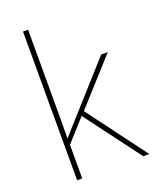

<svg xmlns="http://www.w3.org/2000/svg" viewBox="-142 -841 743 922"><g transform="rotate(-20 229.5 -380.0)"><path d="M116 -385Q116 -337 116 -294Q116 -251 115 -203H114Q126 -216 134.5 -226Q143 -236 152 -246Q161 -256 172 -268L405 -528H439L234 -301L459 0H428L216 -283L116 -172V0H90V-760H116Z"/></g></svg>

Font: Noto Sans Khmer Thin
Style: Regular
Weight: 250
Version: Version 2.003